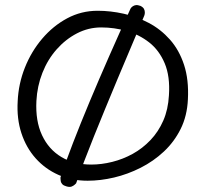

<svg xmlns="http://www.w3.org/2000/svg" viewBox="-20 -698 801 749"><path d="M322 7Q259 7 207.5 -16Q156 -39 119 -80.5Q82 -122 63.5 -178.5Q45 -235 49 -303Q52 -371 77 -434Q102 -497 144.5 -547Q187 -597 242 -626.5Q297 -656 361 -656Q411 -656 462.5 -644.5Q514 -633 560.5 -608.5Q607 -584 643 -543.5Q679 -503 698 -445Q717 -387 713 -310Q710 -246 685 -195.5Q660 -145 619.5 -107Q579 -69 528.5 -43.5Q478 -18 425 -5.5Q372 7 322 7ZM336 -56Q376 -56 418 -66.5Q460 -77 498 -98Q536 -119 567 -151.5Q598 -184 617 -227.5Q636 -271 639 -326Q644 -400 622.5 -451Q601 -502 562 -532.5Q523 -563 474.5 -577Q426 -591 375 -591Q325 -591 280.5 -568Q236 -545 201 -505.5Q166 -466 145.5 -414Q125 -362 122 -304Q118 -226 144 -170.5Q170 -115 219.5 -85.5Q269 -56 336 -56ZM239 29Q228 26 223 20.5Q218 15 217 9Q216 3 216 -1.5Q216 -6 216 -6Q236 -66 265 -141Q294 -216 329.5 -301Q365 -386 405.5 -478Q446 -570 489 -664Q489 -664 491 -667Q493 -670 498 -673.5Q503 -677 510 -678Q517 -679 528 -675Q538 -670 541.5 -663.5Q545 -657 545 -650Q545 -643 543.5 -639Q542 -635 542 -635Q488 -508 438 -388.5Q388 -269 346.5 -166Q305 -63 277 17Q277 17 272.5 21.5Q268 26 260 29.5Q252 33 239 29Z"/></svg>

Font: Sour Gummy Black ExtraLight
Style: Regular
Weight: 250
Version: Version 1.000